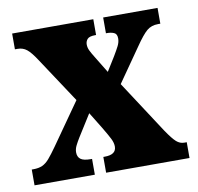

<svg xmlns="http://www.w3.org/2000/svg" viewBox="-65 -604 691 671"><g transform="rotate(-10 280.0 -268.0)"><path d="M5 0V-56H10Q30 -56 43 -62Q56 -68 68 -82Q80 -96 97 -120L201 -268L96 -427Q76 -458 62 -469Q48 -480 30 -480H20V-536H308V-480H305Q284 -480 277 -472Q270 -464 270 -453Q270 -442 275 -431.5Q280 -421 290 -405L326 -346L357 -396Q369 -416 375.5 -429Q382 -442 382 -455Q382 -471 371.5 -475.5Q361 -480 347 -480H343V-536H536V-480H528Q504 -480 488 -466.5Q472 -453 446 -415L363 -296L485 -109Q506 -78 518.5 -67Q531 -56 546 -56H555V0H259V-56H264Q305 -56 305 -85Q305 -98 297.5 -113Q290 -128 272 -158L237 -215L188 -137Q180 -124 174 -112Q168 -100 168 -88Q168 -72 178.5 -64Q189 -56 214 -56H219V0Z"/></g></svg>

Font: Noto Serif ExtraCondensed Black
Style: Regular
Weight: 900
Width: 2
Designer: Monotype Design Team
Foundry: Monotype Imaging Inc.
Version: Version 2.015; ttfautohint (v1.8.4.7-5d5b)